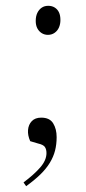

<svg xmlns="http://www.w3.org/2000/svg" viewBox="-20 -501 295 661"><path d="M103 -429Q103 -445 108.5 -456.5Q114 -468 123.5 -474.5Q133 -481 146 -481Q159 -481 168.5 -475Q178 -469 183 -458.5Q188 -448 188 -432Q188 -418 183 -406.5Q178 -395 168 -388Q158 -381 145 -381Q133 -381 123.5 -387Q114 -393 108.5 -403.5Q103 -414 103 -429ZM70 140 61 127Q96 101 118 76Q140 51 140 26Q140 13 134.5 5Q129 -3 111 -7L84 -15Q75 -35 76.5 -53.5Q78 -72 89.5 -84Q101 -96 122 -96Q151 -96 163 -76.5Q175 -57 175 -29Q175 -4 169.5 17.5Q164 39 151.5 59.5Q139 80 119 99.5Q99 119 70 140Z"/></svg>

Font: Literata 60pt ExtraLight
Style: Italic
Weight: 250
Italic angle: -2°
Designer: Latin by Veronika Burian and Jose Scaglione. Greek by Irene Vlachou. Cyrillic by Vera Evstafieva
Foundry: TypeTogether
Version: Version 3.103;gftools[0.9.29]